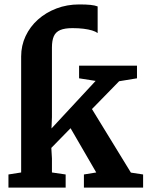

<svg xmlns="http://www.w3.org/2000/svg" viewBox="-20 -855 688 875"><path d="M18.5 0V-59.9L76.4 -69V-597.7Q76.4 -647.3 96.7 -690.5Q117 -733.7 153.2 -766Q189.4 -798.2 237.5 -816.5Q285.6 -834.8 341.2 -834.8Q372.1 -834.8 392.6 -832.7Q413.1 -830.5 425 -825.7V-704.4Q416.1 -711.2 399.7 -716.2Q383.3 -721.2 360.7 -724Q338.2 -726.8 310.4 -726.8Q275.1 -726.8 254.5 -718.1Q233.9 -709.3 225.3 -689.9Q216.7 -670.4 216.7 -638.7V-321.4L214.7 -269.6L415.8 -486.3L340.4 -498.1V-555.7H604.3V-498.1L522.9 -484.8L399.1 -358L576.5 -68.4L632.2 -59.9V0H362.4V-59.9L418.6 -69L301.6 -270.7L213.9 -181L216.7 -133.1V-69L279.2 -59.9V0Z"/></svg>

Font: Merriweather Light
Style: Regular
Weight: 300
Designer: Eben Sorkin
Foundry: Eben Sorkin
Version: Version 2.100